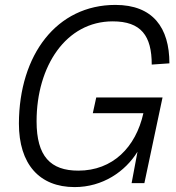

<svg xmlns="http://www.w3.org/2000/svg" viewBox="-20 -746 716 782"><path d="M284 16C398 16 490 -47 540 -128L516 0H568L642 -349H372L358 -285H564C533 -146 439 -51 299 -51C186 -51 129 -109 129 -252C129 -477 249 -659 439 -659C555 -659 598 -600 598 -483L670 -488C670 -633 603 -726 450 -726C211 -726 58 -523 57 -243C57 -78 140 16 284 16Z"/></svg>

Font: Geist Light
Style: Italic
Weight: 300
Italic angle: -12°
Designer: Basement.studio, Andrés Briganti, Mateo Zaragoza
Foundry: Basement.studio, Vercel, Andrés Briganti, Guido Ferreyra, Mateo Zaragoza
Version: Version 1.500